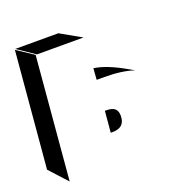

<svg xmlns="http://www.w3.org/2000/svg" viewBox="-220 -942 1063 1070"><g transform="rotate(-20 311.0 -407.0)"><path d="M85 -736H361L237 -806H-18ZM14 -8 77 -736 -22 -802 -82 -113ZM354 -556 349 -489H395Q499 -489 570 -465L538 -483Q429 -546 354 -556ZM407 -256Q407 -284 391.5 -297.5Q376 -311 343 -311H333L322 -185H332Q370 -185 388.5 -202.5Q407 -220 407 -256Z"/></g></svg>

Font: FFF_HK Layer Middle
Style: Regular
Weight: 400
Italic angle: -5°
Designer: bBox Type GmbH
Foundry: bBox Type GmbH
Version: Version 0.002